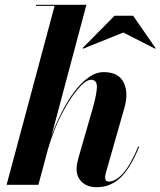

<svg xmlns="http://www.w3.org/2000/svg" viewBox="-20 -770 668 800"><path d="M493.8 -634.5 326.1 -567 323.9 -569.5 457.4 -704.5H534.6L628.2 -569.5L626.4 -567ZM366 -317.5Q383.5 -379 383.8 -408.2Q384 -437.5 359 -437.5Q337.5 -437.5 304.5 -399Q271.5 -360.5 237.5 -295.2Q203.5 -230 180 -149L140 0H7.5L207.5 -745.5H130V-750H340L194.5 -204Q212 -251.5 235.5 -298.8Q259 -346 287.2 -384.5Q315.5 -423 347.2 -446.2Q379 -469.5 412.5 -469.5Q474 -469.5 495.2 -426.5Q516.5 -383.5 498 -319.5L421 -49.5Q418 -39 418 -31Q418 -13.5 433 -13.5Q463 -13.5 494.2 -49.5Q525.5 -85.5 556 -159.5L560 -158.5Q523 -68 481.2 -29Q439.5 10 383.5 10Q344 10 321.5 -11.2Q299 -32.5 299 -66.5Q299 -76.5 301.5 -89.2Q304 -102 307.5 -114.5Z"/></svg>

Font: Bodoni* 36pt
Style: Bold Italic
Weight: 700
Italic angle: -13°
Version: Version 2.3